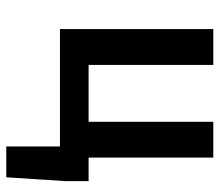

<svg xmlns="http://www.w3.org/2000/svg" viewBox="-64 -467 703 615"><g transform="rotate(90 287.5 -159.5)"><path d="M73.2 0V-491.2H188V-91.8H370.1V-491.2H484.9V-91.8H560.1V-17.1L547.9 171.9H449.2V0Z"/></g></svg>

Font: SourceSansPro-Semibold
Style: Regular
Weight: 600
Designer: Paul D. Hunt
Foundry: Adobe Systems Incorporated
Version: Version 2.020;PS 2.0;hotconv 1.0.86;makeotf.lib2.5.63406